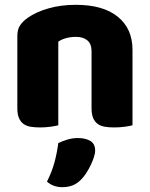

<svg xmlns="http://www.w3.org/2000/svg" viewBox="-20 -521 623 797"><path d="M360 -308Q360 -339 342.5 -353.5Q325 -368 295 -368Q275 -368 255.5 -363Q236 -358 222 -348V-1Q212 2 190.5 5Q169 8 146 8Q124 8 106.5 5Q89 2 77 -7Q65 -16 58.5 -31.5Q52 -47 52 -72V-372Q52 -399 63.5 -416Q75 -433 95 -447Q129 -471 180.5 -486Q232 -501 295 -501Q408 -501 469 -451.5Q530 -402 530 -314V-1Q520 2 498.5 5Q477 8 454 8Q432 8 414.5 5Q397 2 385 -7Q373 -16 366.5 -31.5Q360 -47 360 -72ZM318 223Q301 241 281.5 248.5Q262 256 239 256Q201 256 175 233Q196 191 206.5 151.5Q217 112 222 73Q238 65 259.5 58.5Q281 52 303 52Q335 52 355 64Q375 76 375 104Q375 116 369.5 132.5Q364 149 356 165.5Q348 182 338 197.5Q328 213 318 223Z"/></svg>

Font: Baloo Bhai
Style: Regular
Weight: 400
Designer: Supriya Tembe, Noopur Datye and Ek Type
Foundry: Ek Type
Version: Version 1.443;PS 1.000;hotconv 16.6.51;makeotf.lib2.5.65220;